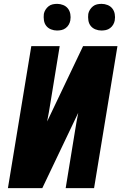

<svg xmlns="http://www.w3.org/2000/svg" viewBox="-20 -974 640 994"><path d="M21 0 142 -735H289L241 -441Q237 -417 233 -393Q229 -369 224 -345L410 -735H588L467 0H320L368 -294Q372 -318 376 -342Q380 -366 385 -390L199 0ZM505 -816Q489 -816 474 -822Q459 -828 449.5 -840Q440 -852 437.5 -868.5Q435 -885 437 -902Q439 -913 445.5 -923.5Q452 -934 461.5 -941.5Q471 -949 482.5 -951.5Q494 -954 506 -954Q522 -954 537 -948Q552 -942 561.5 -930Q571 -918 574 -901.5Q577 -885 574 -868Q572 -857 566 -846.5Q560 -836 550 -828.5Q540 -821 528.5 -818.5Q517 -816 505 -816ZM275 -816Q259 -816 244 -822Q229 -828 219.5 -840Q210 -852 207.5 -868.5Q205 -885 207 -902Q209 -913 215.5 -923.5Q222 -934 231.5 -941.5Q241 -949 252.5 -951.5Q264 -954 276 -954Q292 -954 307 -948Q322 -942 331.5 -930Q341 -918 344 -901.5Q347 -885 344 -868Q342 -857 336 -846.5Q330 -836 320 -828.5Q310 -821 298.5 -818.5Q287 -816 275 -816Z"/></svg>

Font: Iosevka Aile Heavy
Style: Italic
Weight: 900
Italic angle: -9°
Designer: Belleve Invis
Foundry: Belleve Invis
Version: Version 31.1.0; ttfautohint (v1.8.4)